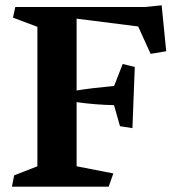

<svg xmlns="http://www.w3.org/2000/svg" viewBox="-20 -702 654 722"><path d="M28.8 -635.7 37.6 -675.8H525.9L587.9 -682.1L605 -509.3L546.4 -499.5L499.5 -602.5L268.1 -631.8V-361.8Q322.3 -370.6 409.2 -378.9L441.4 -461.4L486.8 -450.2L478 -220.2L431.2 -227.5L408.7 -306.6Q336.9 -308.1 268.1 -317.9V-76.7L406.2 -49.8L388.7 0H24.9L33.2 -42.5L120.6 -76.7V-601.1Z"/></svg>

Font: Vesper Libre
Style: Bold
Weight: 700
Designer: Robert Keller & Kimya Gandhi
Foundry: Mota Italic
Version: Version 1.058